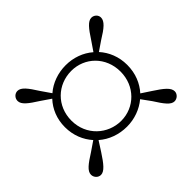

<svg xmlns="http://www.w3.org/2000/svg" viewBox="-118 -744 771 771"><g transform="rotate(-45 267.5 -358.0)"><path d="M128 -358C128 -441 191 -500 269 -500C345 -500 407 -441 407 -358C407 -276 345 -216 269 -216C194 -216 128 -274 128 -358ZM91 -358C91 -311 108 -271 135 -241L94 -213C53 -187 30 -170 30 -149C30 -133 43 -120 58 -120C78 -120 97 -144 123 -184L150 -226C182 -198 224 -183 269 -183C312 -183 353 -198 384 -224L413 -184C439 -143 456 -120 476 -120C491 -120 505 -133 505 -148C505 -169 482 -187 442 -213L401 -240C428 -270 445 -310 445 -358C445 -405 428 -445 401 -475L442 -503C483 -528 505 -546 505 -567C505 -582 492 -594 477 -594C457 -594 439 -571 413 -531L385 -490C354 -517 313 -532 269 -532C225 -532 183 -517 152 -490L123 -532C97 -573 80 -596 59 -596C44 -596 31 -583 31 -567C31 -546 54 -529 95 -503L136 -475C108 -445 91 -405 91 -358Z"/></g></svg>

Font: Noto Serif CJK HK ExtraLight
Style: Regular
Weight: 200
Designer: Ryoko NISHIZUKA 西塚涼子 (kana & ideographs); Frank Grießhammer (Latin, Greek & Cyrillic); Wenlong ZHANG 张文龙 (bopomofo); San
Foundry: Adobe
Version: Version 2.001;hotconv 1.1.0;makeotfexe 2.6.0